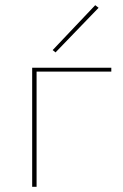

<svg xmlns="http://www.w3.org/2000/svg" viewBox="-20 -720 473 740"><path d="M360 -690 194 -518 183 -527 347 -700ZM409 -459V-444H121V0H104V-459Z"/></svg>

Font: EauTestSC Thin
Style: Regular
Weight: 250
Designer: Christian Thalmann (Catharsis Fonts)
Version: Version 0.001;PS 000.001;hotconv 1.0.88;makeotf.lib2.5.64775